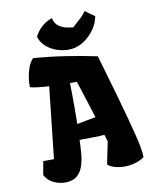

<svg xmlns="http://www.w3.org/2000/svg" viewBox="-139 -1045 899 1144"><g transform="rotate(-15 310.5 -473.5)"><path d="M500.5 -667Q528.3 -528.3 547.4 -429.2Q566.4 -330.1 578.4 -262.7Q590.3 -195.3 596.9 -152.6Q603.5 -109.9 606 -84.5Q608.4 -59.1 608.6 -44.2Q608.9 -29.3 607.9 -16.6Q585.9 -2.9 560.1 3.2Q534.2 9.3 508.3 9.8Q470.7 10.3 437.5 -0.5Q404.3 -11.2 386.7 -29.8L426.3 -162.6L417 -205.1H390.6Q365.7 -206.5 331.5 -209Q297.4 -211.4 266.6 -213.9Q261.7 -172.9 254.9 -132.8Q248 -92.8 234.1 -60.3Q220.2 -27.8 195.6 -8.8Q170.9 10.3 129.9 9.8Q88.9 8.8 53 -11.7Q17.1 -32.2 2.9 -68.4L24.9 -147.9L89.4 -142.6L174.3 -569.8Q140.1 -574.7 110.8 -580.6Q81.5 -586.4 62 -593.8Q63 -619.1 70.1 -649.9Q77.1 -680.7 90.8 -709.5Q104.5 -738.3 124.5 -756.3Q222.2 -740.2 315.7 -717.5Q409.2 -694.8 500.5 -667ZM298.8 -555.7Q297.4 -534.2 294.7 -495.4Q292 -456.5 287.6 -408Q283.2 -359.4 277.8 -309.1Q307.1 -312 339.1 -315.2Q371.1 -318.4 393.1 -320.3L340.8 -552.2Q331.1 -553.2 320.6 -554.2Q310.1 -555.2 298.8 -555.7ZM362.3 -749.5Q322.8 -749 283.7 -763.9Q244.6 -778.8 216.6 -806.9Q188.5 -835 180.2 -873Q202.6 -909.2 234.4 -930.7Q266.1 -952.1 294.9 -957Q298.8 -923.8 319.8 -906Q340.8 -888.2 365.5 -880.9Q390.1 -873.5 404.8 -871.6Q420.9 -885.7 447 -904.1Q473.1 -922.4 493.7 -947.8L547.4 -901.9Q537.1 -862.3 508.3 -827.9Q479.5 -793.5 441.2 -772Q402.8 -750.5 362.3 -749.5Z"/></g></svg>

Font: Fruktur
Style: Regular
Weight: 400
Designer: Viktoriya Grabowska, Eben Sorkin
Foundry: Viktoriya Grabowska
Version: Version 1.008; ttfautohint (v1.8.4.7-5d5b)